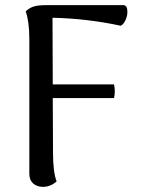

<svg xmlns="http://www.w3.org/2000/svg" viewBox="-20 -714 561 746"><path d="M475 -668Q475 -652 467.5 -635.5Q460 -619 449 -614Q319 -642 184 -645L185 -386H423Q426 -373 426 -359Q426 -345 423 -333H185L186 -120Q186 -46 200 -9Q176 12 147 12Q123 12 108.5 -1.5Q94 -15 94 -38V-562Q94 -629 80 -670Q95 -684 112 -689Q129 -694 159 -694H459Q475 -694 475 -668Z"/></svg>

Font: Arima Madurai Medium
Style: Regular
Weight: 500
Designer: Joana Correia and Natanael Gama
Foundry: NDISCOVER
Version: Version 1.020